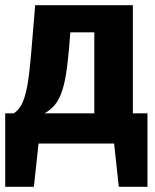

<svg xmlns="http://www.w3.org/2000/svg" viewBox="-20 -551 595 737"><path d="M490 -116V-531H115L100 -351C95 -293 90 -248 84 -217C71 -154 57 -133 33 -116H0V166H110L128 0H418L436 166H546V-116ZM342 -116H151C211 -150 231 -204 245 -365L250 -427H342Z"/></svg>

Font: Fira Sans
Style: Bold
Weight: 700
Designer: Carrois Corporate & Edenspiekermann AG
Foundry: Carrois Corporate GbR & Edenspiekermann AG
Version: Version 4.203